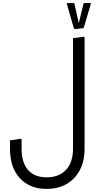

<svg xmlns="http://www.w3.org/2000/svg" viewBox="-20 -993 623 1244"><path d="M453 -212V-746L525 -755L528 -747V-212ZM282 231Q173 231 109 162Q45 93 45 -29H120Q120 61 162 108.5Q204 156 282 156Q362 156 407.5 107.5Q453 59 453 -29H528Q528 52 496.5 110.5Q465 169 410 200Q355 231 282 231ZM45 -29V-84L117 -94L120 -86V-29ZM453 -29V-353L525 -362L528 -354V-29ZM466 -804 458 -811 413 -969 415 -973H461L493 -832L488 -833L522 -973H567L569 -969L522 -811Z"/></svg>

Font: Fustat
Style: Regular
Weight: 400
Designer: Mohamed Gaber, Khaled Hosny, Laura Garcia Mut
Foundry: Kief Type Foundry, Alif Type Foundry, Hard Type Foundry
Version: Version 1.007